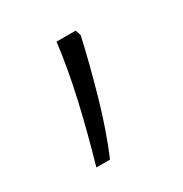

<svg xmlns="http://www.w3.org/2000/svg" viewBox="-75 -176 348 365"><g transform="rotate(-30 98.5 6.5)"><path d="M135 -116 139 -104Q127 -50 109 13.5Q91 77 69 129H39Q59 59 72.5 -0.5Q86 -60 93 -116Z"/></g></svg>

Font: Noto Sans Khmer ExtraCondensed ExtraLight
Style: Regular
Weight: 250
Width: 2
Designer: Danh Hong and the Monotype Design Team
Foundry: Monotype Imaging Inc.
Version: Version 2.004